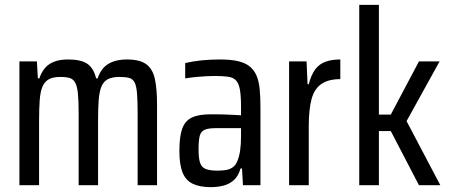

<svg xmlns="http://www.w3.org/2000/svg" viewBox="-20 -763 1852 791"><path d="M60 0V-510H132L136 -440H142Q151 -466 165.5 -483Q180 -500 203.5 -509Q227 -518 260 -518Q314 -518 340 -500Q366 -482 376 -440H382Q391 -466 406 -483Q421 -500 445.5 -509Q470 -518 503 -518Q556 -518 582.5 -498.5Q609 -479 618 -438Q627 -397 627 -332V0H547V-296Q547 -348 544.5 -378.5Q542 -409 534.5 -423.5Q527 -438 512 -442Q497 -446 472 -446Q442 -446 424 -436.5Q406 -427 397.5 -405.5Q389 -384 386.5 -350Q384 -316 384 -266V0H304V-296Q304 -348 301 -377.5Q298 -407 290 -422Q282 -437 267.5 -441.5Q253 -446 228 -446Q198 -446 180.5 -436Q163 -426 154.5 -405Q146 -384 143.5 -349.5Q141 -315 141 -266V0Z M848 8Q803 8 774 -6Q745 -20 732 -52.5Q719 -85 719 -141Q719 -200 730.5 -232.5Q742 -265 770 -278.5Q798 -292 846 -292Q857 -292 871.5 -292Q886 -292 902.5 -291.5Q919 -291 936.5 -290Q954 -289 973 -288V-322Q973 -367 968.5 -393Q964 -419 952.5 -431.5Q941 -444 919.5 -447Q898 -450 863 -450Q849 -450 830 -449Q811 -448 789 -446Q767 -444 743 -440V-503Q776 -511 812 -514.5Q848 -518 886 -518Q929 -518 958.5 -511.5Q988 -505 1006.5 -491Q1025 -477 1035.5 -454.5Q1046 -432 1049.5 -399Q1053 -366 1053 -322V0H981L977 -69H971Q962 -38 944 -21.5Q926 -5 901.5 1.5Q877 8 848 8ZM876 -60Q897 -60 913 -63Q929 -66 940.5 -75Q952 -84 958 -100Q966 -119 969.5 -144.5Q973 -170 973 -202V-235H868Q838 -235 822.5 -228Q807 -221 802.5 -202Q798 -183 798 -147Q798 -112 804 -93Q810 -74 827 -67Q844 -60 876 -60Z M1171 0V-510H1243L1247 -416H1252Q1262 -455 1279 -477.5Q1296 -500 1322 -509Q1348 -518 1382 -518V-437Q1333 -437 1304 -417Q1275 -397 1263.5 -354.5Q1252 -312 1252 -241V0Z M1460 0V-743H1541V-291H1590L1706 -510H1791L1655 -264L1794 0H1706L1590 -223H1541V0Z"/></svg>

Font: Saira Condensed Medium
Style: Regular
Weight: 500
Width: 3
Designer: Hector Gatti with collaboration of the Omnibus-Type team
Foundry: Omnibus-Type
Version: Version 1.101